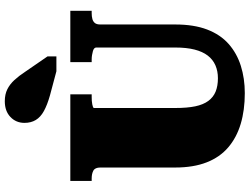

<svg xmlns="http://www.w3.org/2000/svg" viewBox="-140 -883 1040 800"><g transform="rotate(-90 380.0 -483.0)"><path d="M330 -273Q330 -223 337 -189.5Q344 -156 359.5 -135Q375 -114 398.5 -104.5Q422 -95 454 -95Q484 -95 508 -105.5Q532 -116 548.5 -137.5Q565 -159 573.5 -192.5Q582 -226 582 -273V-602Q582 -607 578 -610.5Q574 -614 566.5 -616Q559 -618 550.5 -619.5Q542 -621 532 -621H521V-710H735V-621H725Q711 -621 700.5 -618Q690 -615 684 -607.5Q678 -600 678 -585V-273Q678 -195 657 -140Q636 -85 597 -50.5Q558 -16 505.5 0.5Q453 17 392 17Q321 17 264 0Q207 -17 166 -52Q125 -87 103.5 -142Q82 -197 82 -273V-585Q82 -607 69 -614Q56 -621 36 -621H26V-710H387V-621H376Q368 -621 360 -620.5Q352 -620 345 -618.5Q338 -617 334 -615.5Q330 -614 330 -611ZM481 -898Q464 -924 446.5 -943Q429 -962 408 -972.5Q387 -983 358 -983Q317 -983 292.5 -959.5Q268 -936 268 -901Q268 -874 280 -854Q292 -834 317.5 -820Q343 -806 382 -795L483 -768H545V-805Z"/></g></svg>

Font: Roboto Serif 20pt Black
Style: Regular
Weight: 900
Version: Version 1.008